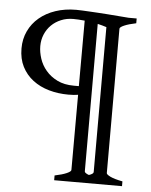

<svg xmlns="http://www.w3.org/2000/svg" viewBox="-53 -674 661 841"><g transform="rotate(5 277.0 -254.0)"><path d="M216.8 122.1V101.1Q250.5 94.2 269.3 85.9Q288.1 77.6 288.1 70.8L288.6 -259.8Q279.8 -258.3 269.5 -257.6Q259.3 -256.8 246.1 -256.8Q200.7 -256.8 160.4 -268.3Q120.1 -279.8 89.6 -303Q59.1 -326.2 41.5 -360.6Q23.9 -395 23.9 -440.9Q23.9 -482.4 40.3 -517.1Q56.6 -551.8 86.4 -576.9Q116.2 -602.1 157.5 -616Q198.7 -629.9 248 -629.9Q258.8 -629.9 274.4 -629.2Q290 -628.4 308.3 -627.4Q326.7 -626.5 346.4 -625.2Q366.2 -624 385.3 -622.6Q430.2 -619.1 480 -615.2H515.1V-594.2Q481.9 -587.4 462.9 -579.1Q443.8 -570.8 443.8 -564V70.8Q443.8 77.1 461.7 85.7Q479.5 94.2 515.1 101.1V122.1ZM288.6 -297.9 289.1 -585.9Q258.8 -588.9 238.8 -588.9Q209.5 -588.9 185.1 -578.6Q160.6 -568.4 142.8 -550.8Q125 -533.2 115 -509.3Q105 -485.4 105 -458Q105 -431.6 114.3 -403.3Q123.5 -375 143.3 -351.6Q163.1 -328.1 193.6 -313Q224.1 -297.9 267.1 -297.9ZM386.2 -565.9Q376.5 -569.3 366.7 -571.8L347.2 -576.7V70.8Q347.2 76.2 354.2 80.3Q361.3 84.5 366.2 85.9Q372.1 84.5 379.2 80.3Q386.2 76.2 386.2 70.8Z"/></g></svg>

Font: Gentium Plus CyrE
Style: Regular
Weight: 400
Designer: J. Victor Gaultney, Annie Olsen, Iska Routamaa, Becca Hirsbrunner
Foundry: SIL International
Version: Version 5.000